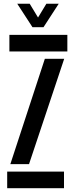

<svg xmlns="http://www.w3.org/2000/svg" viewBox="-20 -982 388 1002"><path d="M17.5 0V-86.5H314V0ZM29 -713.5V-800H331.5V-713.5ZM34 -125.5 214 -675H315L131.5 -125.5ZM149.5 -840 70 -962.5H135L178.5 -890.5L222 -962.5H286.5L207 -840Z"/></svg>

Font: Big Shoulders Stencil Text Thin SemiBold
Style: Regular
Weight: 600
Version: Version 2.001